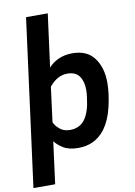

<svg xmlns="http://www.w3.org/2000/svg" viewBox="-125 -866 793 1132"><g transform="rotate(-10 272.0 -300.0)"><path d="M111 200H-19L113 -800H243L201 -483Q257 -543 344 -543Q432 -543 475 -485Q518 -427 518 -337Q518 -272 499.5 -193.5Q481 -115 442 -63Q383 13 284 13Q227 13 193 -8.5Q159 -30 144 -52ZM254 -100Q311 -100 342.5 -142Q374 -184 384 -268Q388 -295 388 -316Q388 -368 365.5 -399Q343 -430 294 -430Q234 -430 186 -371L159 -163Q170 -138 191 -122Q214 -100 254 -100Z"/></g></svg>

Font: Tanohe Sans SemiBold
Style: Italic
Weight: 600
Designer: Village Type and Design LLC & Cristiano Sobral
Foundry: Cooper Hewitt Smithsonian Design Museum
Version: Version 1.00;September 29, 2021;FontCreator 13.0.0.2655 64-b